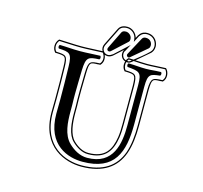

<svg xmlns="http://www.w3.org/2000/svg" viewBox="-125 -1004 1250 1184"><g transform="rotate(15 500.0 -412.5)"><path d="M745 -792C745 -817 727 -861 673 -861C659 -861 637 -856 624 -834H623L612 -813C604 -843 577 -866 545 -866C529 -866 503 -862 491 -838L436 -727C433 -721 430 -714 430 -702C430 -695 432 -688 436 -681C392 -680 346 -676 302 -676C253 -676 202 -680 161 -681H159L158 -680C135 -657 136 -617 156 -597L157 -596H159C162 -596 165 -596 168 -596C223 -593 226 -593 228 -525C230 -446 230 -407 230 -332C230 -329 230 -325 230 -321C230 -279 229 -270 229 -236C229 -11 393 41 492 41C632 41 712 -18 747 -114C766 -167 772 -228 772 -295V-525C774 -594 779 -594 827 -595C832 -596 836 -596 841 -596H843L844 -597C867 -620 862 -660 842 -680L841 -681H839C794 -680 755 -676 721 -676C698 -676 672 -678 646 -679L728 -749L729 -750C736 -758 745 -770 745 -792ZM679 -525C677 -599 668 -601 604 -604C593 -615 589 -636 595 -654C596 -654 598 -654 600 -654C600 -654 600 -654 601 -654C604 -654 613 -652 626 -663L637 -672C666 -670 695 -668 721 -668C755 -668 792 -672 838 -673C853 -656 858 -623 839 -604C779 -601 766 -602 764 -525V-295C764 -229 758 -169 740 -117C706 -24 629 33 492 33C395 33 237 -16 237 -236C237 -270 238 -279 238 -321C238 -325 238 -329 238 -332C238 -407 238 -446 236 -525C234 -599 225 -601 161 -604C146 -620 143 -652 162 -673C202 -672 254 -668 302 -668C347 -668 394 -672 439 -673C454 -656 459 -624 440 -604C380 -601 367 -602 365 -525C364 -479 363 -449 363 -416C363 -405 363 -395 363 -383C363 -365 363 -337 364 -312C364 -295 364 -279 364 -269C364 -204 370 -131 410 -93C438 -66 473 -44 513 -44C625 -44 661 -110 674 -193C678 -220 679 -249 679 -277ZM671 -525V-277C671 -249 670 -221 666 -194C653 -113 621 -52 513 -52C476 -52 443 -72 416 -98C379 -134 372 -204 372 -269C372 -279 372 -295 372 -312C371 -337 371 -365 371 -383C371 -395 371 -405 371 -416C371 -449 372 -479 373 -525C375 -594 380 -594 428 -595C432 -596 437 -596 442 -596H444L445 -597C463 -615 464 -642 454 -663C460 -661 466 -659 474 -659C487 -659 501 -667 509 -675L564 -725L563 -724C562 -722 556 -717 556 -698C556 -681 567 -662 587 -656C580 -635 585 -611 599 -597L600 -596H602C605 -596 608 -596 611 -596C666 -593 669 -593 671 -525ZM341 -269C341 -278 341 -294 341 -311C340 -336 340 -365 340 -383C341 -433 341 -475 343 -536C346 -619 360 -624 430 -627C436 -633 436 -644 430 -650C381 -649 351 -645 300 -645C250 -645 221 -649 171 -650C165 -644 165 -633 171 -627C241 -624 256 -619 258 -536C260 -453 261 -404 261 -321C261 -278 260 -269 260 -236C260 -32 402 10 492 10C697 10 741 -117 741 -295V-536C741 -619 758 -620 818 -627C824 -633 824 -644 818 -650C769 -649 759 -645 721 -645C678 -645 660 -649 610 -650C604 -644 604 -633 610 -627C685 -620 702 -619 702 -536V-277C702 -165 682 -21 513 -21C465 -21 424 -47 394 -76C345 -123 341 -204 341 -269ZM737 -792C737 -773 730 -762 723 -756V-755C695 -727 663 -703 634 -680C624 -680 614 -681 604 -681H602L601 -680C596 -675 592 -670 589 -664C573 -668 564 -684 564 -698C564 -714 569 -716 571 -720L594 -763L504 -680C496 -674 484 -667 474 -667C449 -667 438 -688 438 -702C438 -712 441 -719 443 -723L498 -834C508 -854 530 -858 545 -858C576 -858 604 -833 606 -800L607 -786L630 -830H631C642 -848 661 -853 673 -853C721 -853 737 -814 737 -792ZM714 -792C714 -808 702 -830 673 -830C662 -830 655 -826 650 -818L591 -709C588 -704 587 -701 587 -698C587 -690 595 -685 600 -685C603 -685 606 -686 608 -688L707 -772C711 -776 714 -783 714 -792ZM583 -797C583 -820 561 -835 545 -835C530 -835 523 -831 518 -823L464 -713C462 -709 461 -704 461 -702C461 -695 467 -690 474 -690C480 -690 484 -693 488 -697L576 -778C581 -782 583 -789 583 -797ZM598 -662C600 -666 602 -670 605 -673C612 -673 618 -673 625 -672C624 -671 622 -670 621 -669C611 -661 605 -661 601 -662C601 -662 600 -662 600 -662C599 -662 598 -662 598 -662Z"/></g></svg>

Font: Libertinus Serif Initials
Style: Regular
Weight: 400
Designer: Philipp H. Poll, Khaled Hosny
Foundry: Caleb Maclennan
Version: Version 7.050;RELEASE